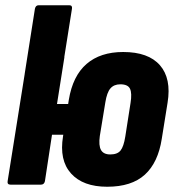

<svg xmlns="http://www.w3.org/2000/svg" viewBox="-20 -703 668 731"><path d="M74 -422 113 -670Q116 -683 127 -683H244Q256 -683 254 -670L215 -424ZM388 8Q296 8 250.5 -42.5Q205 -93 220 -184L242 -323Q257 -414 309.5 -459.5Q362 -505 449 -505Q545 -505 589 -454.5Q633 -404 618 -312L596 -175Q582 -84 531.5 -38Q481 8 388 8ZM20 0Q7 0 9 -13L84 -484Q87 -497 98 -497H214Q227 -497 225 -484L197 -307H298L279 -190H178L151 -13Q148 0 136 0ZM400 -115Q427 -115 439 -130Q451 -145 457 -183L477 -311Q483 -348 475 -365Q467 -382 438 -382Q414 -382 400.5 -366.5Q387 -351 381 -313L360 -185Q355 -149 364.5 -132Q374 -115 400 -115Z"/></svg>

Font: Sofia Sans Condensed Black
Style: Italic
Weight: 900
Italic angle: -9°
Version: Version 4.100